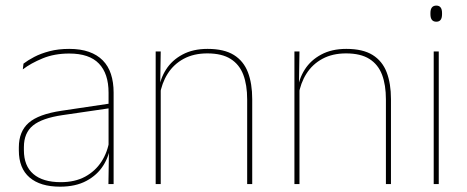

<svg xmlns="http://www.w3.org/2000/svg" viewBox="-20 -674 1710 703"><path d="M377 0 379 -128 377.5 -131.5V-292V-334.5Q377.5 -404.5 342.2 -441.2Q307 -478 233.5 -478Q179 -478 136 -460.2Q93 -442.5 63.5 -420L66 -441Q81.5 -453 105.2 -465.5Q129 -478 161.2 -486.5Q193.5 -495 233.5 -495Q275 -495 305.5 -484.2Q336 -473.5 356.2 -453Q376.5 -432.5 386.2 -402.8Q396 -373 396 -335V0ZM200 9.5Q127.5 9.5 88.2 -24.2Q49 -58 49 -123V-134.5Q49 -192.5 85 -224.2Q121 -256 205.5 -268.5L386.5 -295.5L387 -278.5L209 -252.5Q134 -241.5 100.8 -214.5Q67.5 -187.5 67.5 -135.5V-124Q67.5 -66.5 102.2 -36.8Q137 -7 202.5 -7Q254.5 -7 291.8 -27.2Q329 -47.5 351.5 -82.2Q374 -117 380.5 -160.5L390 -142H384Q380 -102.5 358 -67.8Q336 -33 296.5 -11.8Q257 9.5 200 9.5Z M885 0V-310Q885 -363 870.8 -400.5Q856.5 -438 824.5 -458.2Q792.5 -478.5 739 -478.5Q689.5 -478.5 652.8 -458.8Q616 -439 594 -404.2Q572 -369.5 565 -325L556 -344H561.5Q566 -385 587.8 -419.2Q609.5 -453.5 648 -474.2Q686.5 -495 740 -495Q800.5 -495 836.2 -472.8Q872 -450.5 887.8 -409.2Q903.5 -368 903.5 -311V0ZM550 0V-485.5H568.5L566.5 -358.5H568.5V0Z M1393 0V-310Q1393 -363 1378.8 -400.5Q1364.5 -438 1332.5 -458.2Q1300.5 -478.5 1247 -478.5Q1197.5 -478.5 1160.8 -458.8Q1124 -439 1102 -404.2Q1080 -369.5 1073 -325L1064 -344H1069.5Q1074 -385 1095.8 -419.2Q1117.5 -453.5 1156 -474.2Q1194.5 -495 1248 -495Q1308.5 -495 1344.2 -472.8Q1380 -450.5 1395.8 -409.2Q1411.5 -368 1411.5 -311V0ZM1058 0V-485.5H1076.5L1074.5 -358.5H1076.5V0Z M1568 0V-485.5H1586.5V0ZM1577.5 -594.5Q1567 -594.5 1561.5 -601.2Q1556 -608 1556 -622V-626.5Q1556 -640 1561.5 -646.8Q1567 -653.5 1577.5 -653.5Q1588 -653.5 1593.2 -646.8Q1598.5 -640 1598.5 -626.5V-622Q1598.5 -608 1593.2 -601.2Q1588 -594.5 1577.5 -594.5Z"/></svg>

Font: Anek Latin Thin
Style: Regular
Weight: 250
Designer: Yesha Goshar
Foundry: Ek Type
Version: Version 1.003